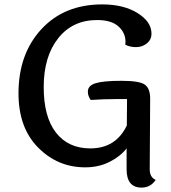

<svg xmlns="http://www.w3.org/2000/svg" viewBox="-20 -751 777 872"><path d="M623 101Q555 101 555 18V-77Q526 -40 477 -15.5Q428 9 367 9Q242 9 153 -81Q64 -171 64 -327Q64 -506 168 -618.5Q272 -731 444 -731Q542 -731 605 -691.5Q668 -652 668 -598Q668 -571 647 -554Q626 -537 598 -537Q570 -537 549 -548Q550 -554 550 -561Q550 -602 518 -631Q486 -660 421 -660Q310 -660 244.5 -577.5Q179 -495 178.5 -358Q178 -221 234 -149Q290 -77 390 -77Q506 -77 556 -181L557 -301H506Q452 -301 392 -297Q379 -315 379 -335Q379 -362 414 -373Q449 -384 531.5 -384Q614 -384 638 -366.5Q662 -349 662 -303L660 18Q660 54 687 66Q664 101 623 101Z"/></svg>

Font: Laila Medium
Style: Regular
Weight: 500
Designer: Hitesh Malaviya
Foundry: Indian Type Foundry
Version: Version 1.302;PS 1.0;hotconv 1.0.78;makeotf.lib2.5.61930; tt